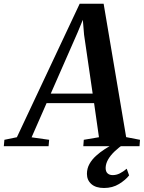

<svg xmlns="http://www.w3.org/2000/svg" viewBox="-93 -766 754 1006"><path d="M-73 0 -70 -33.5 -4.5 -47 324.5 -746.5H450L568 -47.5L640.5 -33.5L638 0H343.5L346 -33.5L425.5 -47L400 -225.5H151L72.5 -46.5L164.5 -33.5L161.5 0ZM173 -275.5H392.5L347.5 -584L341 -662L313.5 -595.5ZM452 219Q409 219 385.8 198.5Q362.5 178 362.5 145Q362.5 117 375.5 93.5Q388.5 70 409.8 50.8Q431 31.5 456.2 15.2Q481.5 -1 506.5 -14L534.5 -26L559.5 -14Q529 6.5 507 27.8Q485 49 473 70.5Q461 92 460.5 113.5Q460.5 133 470.5 142.2Q480.5 151.5 497.5 151.5Q516.5 151.5 534.2 142.8Q552 134 571 118L583.5 153Q565 177 530.8 198Q496.5 219 452 219Z"/></svg>

Font: Merriweather 72pt SemiBold
Style: Italic
Weight: 600
Italic angle: -7.8°
Version: Version 2.101